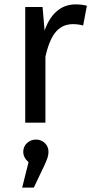

<svg xmlns="http://www.w3.org/2000/svg" viewBox="-20 -559 426 875"><path d="M324 -539Q352 -539 376 -533L359 -443Q335 -449 313 -449Q260 -449 229 -407Q198 -365 182 -275L179 -407Q199 -472 236 -505.5Q273 -539 324 -539ZM174 -527 184 -410 187 -315V0H95V-527ZM144 77Q168 77 184.5 93Q201 109 201 133Q201 146 196.5 160Q192 174 179 202L175 210L134 296H81L110 180Q86 159 86 133Q86 109 103 93Q120 77 144 77Z"/></svg>

Font: Firava
Style: Regular
Weight: 400
Designer: Carrois Corporate & Edenspiekermann AG
Foundry: Greg Finn Gibson
Version: Version 5.000